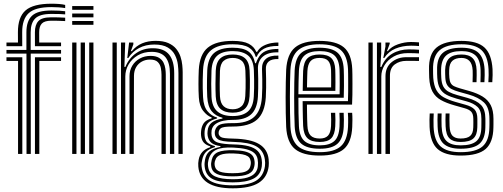

<svg xmlns="http://www.w3.org/2000/svg" viewBox="-20 -829 2709 1034"><path d="M122.8 0 122.5 -540.5H14.8V-560.2H122.2V-655Q122.2 -715.5 152.2 -744Q182.2 -772.5 256.8 -772.5Q279.2 -772.5 298.4 -771.5Q317.5 -770.5 331 -768.5V-751.5Q321.5 -752.8 302.1 -753.4Q282.8 -754 256.8 -754Q194.2 -754 169.8 -729.6Q145.2 -705.2 145.2 -655V-560.2H308.8V-540.5H145.5L145.8 0ZM77.2 0V-500.8H14.8V-520.5H100.2V0ZM168.2 0V-520.5H308.8V-500.8H191.8V0ZM14.8 -580.2V-600H76.8L76.5 -655Q76.2 -736.8 117.6 -772.9Q159 -809 256.8 -809Q279.8 -809 298.6 -807.5Q317.5 -806 331 -802.5V-785.5Q315.2 -788.2 296.1 -789.5Q277 -790.8 256.8 -790.8Q169.8 -790.8 134.5 -758.1Q99.2 -725.5 99.5 -655L99.8 -580.2ZM168.2 -580.2 168 -655Q167.8 -694.8 186.5 -715.2Q205.2 -735.8 256.8 -735.8Q275 -735.8 293.1 -735.4Q311.2 -735 331 -733.8V-715.5Q311 -716.8 292.5 -717.1Q274 -717.5 256.8 -717.5Q220.2 -717.5 205.5 -702.4Q190.8 -687.2 191 -655L191.2 -600H308.8V-580.2ZM368.8 -776.2V-796.5H483.2V-776.2ZM368.8 -695.5V-715.8H483.2V-695.5ZM368.8 -735.8V-756H483.2V-735.8ZM460.5 0V-600H483.2V0ZM368.8 0V-600H391.8V0ZM414.5 0V-600H437.5V0Z M941 0V-435.2Q941 -455.8 937.8 -481.9Q934.5 -508 922.2 -532.6Q910 -557.2 883.6 -573.2Q857.2 -589.2 811 -589.2Q764.5 -589.2 729 -570.4Q693.5 -551.5 670.8 -516.5H665.5L675.2 -600H698L698.2 -590.5L684.8 -553.5H689.8Q714 -582.5 745.9 -595.8Q777.8 -609 818 -609Q859.5 -609 886.4 -597.1Q913.2 -585.2 929 -565.8Q944.8 -546.2 952.1 -523.5Q959.5 -500.8 961.6 -478.6Q963.8 -456.5 963.8 -439.5V0ZM585.8 0V-600H608.8V0ZM677.5 0V-419Q677.5 -450.8 692.4 -475.2Q707.2 -499.8 732.9 -513.9Q758.5 -528 790.8 -528Q819.5 -528 836.1 -517.8Q852.8 -507.5 860.5 -491.9Q868.2 -476.2 870.5 -458.9Q872.8 -441.5 872.8 -427.2V0H849.8V-426Q849.8 -443.8 846.2 -462.8Q842.8 -481.8 829.6 -495Q816.5 -508.2 787.5 -508.2Q764.2 -508.2 744.6 -497.8Q725 -487.2 713.4 -467.8Q701.8 -448.2 701.5 -421.2L700.2 0ZM631.5 0V-600H654.2L650 -468.5H655.2Q675 -516.8 713.9 -543.2Q752.8 -569.8 804.2 -569.2Q863.2 -569 890.8 -534.9Q918.2 -500.8 918.2 -434V0H895.2V-431.2Q895.2 -490.5 871.8 -520.1Q848.2 -549.8 796.5 -549.8Q754 -549.8 722.1 -530.9Q690.2 -512 672.5 -481.9Q654.8 -451.8 654.8 -417.2V0Z M1233.5 185.2Q1145.8 185.2 1099.4 156Q1053 126.8 1048 68.5Q1047 58.5 1047.6 49.6Q1048.2 40.8 1049.8 32Q1053.8 6.8 1069.8 -10.8Q1085.8 -28.2 1112.5 -36.2V-41Q1090.2 -47.5 1078.1 -60.5Q1066 -73.5 1063 -97Q1062.2 -102.8 1062.2 -109.6Q1062.2 -116.5 1063 -123.2Q1065.2 -147.8 1076.8 -165Q1088.2 -182.2 1119.8 -191.8V-196.5Q1095.2 -205.2 1074.4 -231.8Q1053.5 -258.2 1050.8 -304.5Q1049.8 -322.5 1049.2 -340.5Q1048.8 -358.5 1048.8 -376.6Q1048.8 -394.8 1049.2 -413.6Q1049.8 -432.5 1050.5 -452.5Q1055 -536.2 1099.2 -572.5Q1143.5 -608.8 1233.2 -608.8Q1290.2 -608.8 1319.5 -593.2Q1348.8 -577.8 1360 -549.8H1364.8Q1377 -571 1398.1 -582Q1419.2 -593 1441.6 -596.9Q1464 -600.8 1479.2 -600V-581.5Q1429.5 -582.2 1401.4 -566.6Q1373.2 -551 1362.2 -523H1357.2Q1348.2 -555.8 1320.2 -573.1Q1292.2 -590.5 1233.2 -590.5Q1155.8 -590.5 1116.5 -558.4Q1077.2 -526.2 1073.5 -452.2Q1072.2 -424.8 1071.8 -400.9Q1071.2 -377 1071.8 -353.9Q1072.2 -330.8 1073.5 -305.8Q1076.2 -256 1097.2 -230.4Q1118.2 -204.8 1149.2 -196V-191.2Q1115.2 -182.2 1100 -166.4Q1084.8 -150.5 1082 -123.2Q1081.2 -116 1081.4 -110Q1081.5 -104 1082 -96.8Q1084.2 -74 1095.8 -62.6Q1107.2 -51.2 1137.5 -41.8V-36.8Q1104.2 -26.5 1089 -10.2Q1073.8 6 1068.8 32Q1066.8 41 1065.6 48.9Q1064.5 56.8 1065.8 68.2Q1071.5 120.2 1111.4 144.6Q1151.2 169 1233.5 169Q1319 169 1359 144.2Q1399 119.5 1406.8 66.2Q1408 57 1407.9 48Q1407.8 39 1406.2 29Q1399 -19.2 1359.9 -41Q1320.8 -62.8 1237.8 -64.8Q1202.2 -65.8 1182.2 -69.2Q1162.2 -72.8 1152.9 -79.5Q1143.5 -86.2 1139.5 -96.5Q1137.2 -101.5 1136.8 -110.4Q1136.2 -119.2 1137.5 -124.2Q1144 -149.8 1164.8 -158.1Q1185.5 -166.5 1233.5 -165.8Q1311 -165 1348.4 -199Q1385.8 -233 1390.5 -305.8Q1392 -332 1392.4 -354.9Q1392.8 -377.8 1392.4 -402.2Q1392 -426.8 1391 -457Q1389.8 -492.5 1412.1 -512Q1434.5 -531.5 1479.2 -529.5V-511Q1443 -512 1426.8 -497.6Q1410.5 -483.2 1411.8 -455.8Q1412.8 -429.5 1413.1 -405.1Q1413.5 -380.8 1413.2 -356.2Q1413 -331.8 1411.5 -305Q1406 -221.2 1363.9 -184.4Q1321.8 -147.5 1233.2 -147.5Q1206.2 -147.5 1190.6 -145.4Q1175 -143.2 1167.8 -137.2Q1160.5 -131.2 1157.8 -119.8Q1157.5 -118.2 1157.4 -112.6Q1157.2 -107 1158.8 -103.8Q1162.2 -95.5 1169.4 -91.1Q1176.5 -86.8 1192.4 -85Q1208.2 -83.2 1237.8 -82.5Q1329.8 -80.5 1375.5 -53Q1421.2 -25.5 1426.8 29.2Q1427.8 39.2 1427.8 48.9Q1427.8 58.5 1427 66.5Q1419.8 126.2 1372.9 155.8Q1326 185.2 1233.5 185.2ZM1233.5 136.2Q1283.8 136.2 1312.5 127.1Q1341.2 118 1354 102.2Q1366.8 86.5 1368.5 67.2Q1369.8 56.5 1369.5 47.5Q1369.2 38.5 1367.5 28.8Q1364 8.5 1349.4 -4.8Q1334.8 -18 1307.2 -25.1Q1279.8 -32.2 1237.5 -34.2Q1173.5 -37.5 1142.8 -21.6Q1112 -5.8 1102.8 32.5Q1100.8 40.2 1099.9 48.5Q1099 56.8 1100.8 69.2Q1105.8 105.8 1138 121Q1170.2 136.2 1233.5 136.2ZM1233.5 120.8Q1175.2 120.8 1148.6 108.2Q1122 95.8 1118 68.5Q1116.2 58.5 1117 49.9Q1117.8 41.2 1120.2 32Q1127.2 1.8 1154.4 -9.9Q1181.5 -21.5 1239 -20Q1274.2 -19.2 1297.4 -13.8Q1320.5 -8.2 1333 2.1Q1345.5 12.5 1349 29Q1351.5 40 1351.5 48.8Q1351.5 57.5 1349.5 66.8Q1344.2 95.5 1317.2 108.1Q1290.2 120.8 1233.5 120.8ZM1233.5 103.8Q1263.2 103.8 1282.9 100.2Q1302.5 96.8 1313.4 88.6Q1324.2 80.5 1328 66.5Q1330.8 57.8 1331 48.2Q1331.2 38.8 1327.2 29Q1324.2 19 1314.2 12.4Q1304.2 5.8 1285.5 2.1Q1266.8 -1.5 1237.5 -2.5Q1190 -4.2 1167.6 4.8Q1145.2 13.8 1140.2 31.8Q1135.8 41.2 1135.5 51Q1135.2 60.8 1137.8 68.5Q1142.2 87 1164.5 95.4Q1186.8 103.8 1233.5 103.8ZM1233.5 153.2Q1155.5 153.2 1121.2 133.1Q1087 113 1082.2 68.2Q1081 57 1081.8 48.8Q1082.5 40.5 1084 31.8Q1089 2.5 1108 -13.9Q1127 -30.2 1167 -37.8V-42.2Q1135.5 -46.5 1119.4 -59.2Q1103.2 -72 1098.5 -96.8Q1097.2 -103.5 1097.2 -109.6Q1097.2 -115.8 1098 -123.5Q1100.2 -152.2 1119.5 -168Q1138.8 -183.8 1178 -190.5V-195Q1140.8 -204.2 1119.9 -230.2Q1099 -256.2 1096 -307.8Q1095 -330.5 1094.6 -353.1Q1094.2 -375.8 1094.8 -399.9Q1095.2 -424 1096.2 -450.5Q1099.5 -514 1132.2 -543Q1165 -572 1233.2 -572Q1288.5 -572 1316.6 -552.6Q1344.8 -533.2 1353.8 -488.5H1358.2Q1367.8 -515.8 1382.1 -532.8Q1396.5 -549.8 1419.9 -557.6Q1443.2 -565.5 1479.2 -565.5V-547Q1424 -548.8 1395.4 -523.9Q1366.8 -499 1369.2 -455.2Q1370.5 -431.5 1370.6 -405Q1370.8 -378.5 1370.5 -353.4Q1370.2 -328.2 1369 -308.2Q1365 -242.5 1331.8 -212.6Q1298.5 -182.8 1233.2 -183.5Q1207.2 -183.8 1182.8 -178.6Q1158.2 -173.5 1141.1 -161.4Q1124 -149.2 1119.8 -128Q1118.5 -121 1118.6 -111.9Q1118.8 -102.8 1120 -97.8Q1126.2 -69 1154.6 -60.8Q1183 -52.5 1237.5 -51.2Q1286.2 -50.2 1318.4 -41.8Q1350.5 -33.2 1367.8 -16Q1385 1.2 1389.2 29Q1390.8 38 1390.9 47.5Q1391 57 1389.8 66.8Q1383.2 114 1344 133.6Q1304.8 153.2 1233.5 153.2ZM1233.2 -204Q1286.8 -204 1315.1 -228.5Q1343.5 -253 1346.8 -309Q1348.2 -331.5 1348.5 -354Q1348.8 -376.5 1348.5 -400.4Q1348.2 -424.2 1347.2 -450.2Q1344.8 -506.2 1316 -530Q1287.2 -553.8 1233.2 -553.8Q1177 -553.8 1149.4 -528.8Q1121.8 -503.8 1119 -449.2Q1117.5 -410.5 1117.5 -377Q1117.5 -343.5 1119 -307.8Q1121.8 -253.8 1150.6 -228.9Q1179.5 -204 1233.2 -204ZM1233.2 -222.2Q1189.8 -222.2 1166.9 -243Q1144 -263.8 1141.8 -309.8Q1140.2 -344.5 1140.4 -377.6Q1140.5 -410.8 1141.8 -447.8Q1144 -494.8 1167 -515.1Q1190 -535.5 1233.2 -535.5Q1276.2 -535.5 1299.2 -515.4Q1322.2 -495.2 1324.2 -449.8Q1325.5 -424.2 1325.8 -401.1Q1326 -378 1325.6 -355.6Q1325.2 -333.2 1324 -310.2Q1321.2 -263.5 1298.1 -242.9Q1275 -222.2 1233.2 -222.2ZM1233.2 -240.5Q1263 -240.5 1280.9 -257Q1298.8 -273.5 1301 -312Q1302.2 -333.2 1302.6 -354.4Q1303 -375.5 1302.8 -398.8Q1302.5 -422 1301.5 -448.8Q1300 -485.8 1281.9 -501.4Q1263.8 -517 1233.2 -517Q1202.2 -517 1184.2 -501Q1166.2 -485 1164.5 -446.8Q1163.5 -411.5 1163.2 -378.8Q1163 -346 1164.5 -310.8Q1166.5 -273.5 1184.2 -257Q1202 -240.5 1233.2 -240.5Z M1702.5 8.8Q1611.2 8.8 1568.5 -26.5Q1525.8 -61.8 1521.2 -145Q1519.5 -178.8 1518.9 -220.4Q1518.2 -262 1518.2 -305.1Q1518.2 -348.2 1519.1 -387Q1520 -425.8 1521.2 -453.5Q1526.2 -537.8 1568.8 -573.2Q1611.2 -608.8 1701 -608.8Q1790.2 -608.8 1831.8 -574.1Q1873.2 -539.5 1877 -457.2Q1877.5 -449.8 1877.8 -427.9Q1878 -406 1878.1 -377.1Q1878.2 -348.2 1877.8 -318.6Q1877.2 -289 1876 -265.8H1633Q1633.2 -243.5 1633.5 -224Q1633.8 -204.5 1634.2 -186.8Q1634.8 -169 1635.5 -152.2Q1637.2 -115 1652.9 -99Q1668.5 -83 1702.5 -83Q1731.8 -83 1746.2 -98.2Q1760.8 -113.5 1762.8 -150.5Q1763.5 -165.5 1763.5 -184.9Q1763.5 -204.2 1762.2 -221.5H1785.2Q1786.5 -203.2 1786.4 -183.2Q1786.2 -163.2 1785.5 -149.5Q1783.2 -104 1763.9 -84.2Q1744.5 -64.5 1702.5 -64.5Q1656.8 -64.5 1635.9 -84.6Q1615 -104.8 1612.5 -151Q1611.8 -171.2 1611.1 -193.4Q1610.5 -215.5 1610.2 -238.5Q1610 -261.5 1609.8 -284.2H1853.8Q1854.8 -308.8 1855 -335.6Q1855.2 -362.5 1855.1 -387.2Q1855 -412 1854.8 -430.5Q1854.5 -449 1854.2 -456.2Q1850.8 -528.2 1815.2 -559.4Q1779.8 -590.5 1701 -590.5Q1623 -590.5 1585.6 -558.8Q1548.2 -527 1544 -451.8Q1542.8 -427 1542 -389.1Q1541.2 -351.2 1541.2 -307.9Q1541.2 -264.5 1541.9 -222.5Q1542.5 -180.5 1544 -147.2Q1547.8 -74.2 1584.1 -41.9Q1620.5 -9.5 1702.5 -9.5Q1779.8 -9.5 1815.2 -41.2Q1850.8 -73 1854.2 -146.2Q1854.8 -156.8 1854.9 -169.9Q1855 -183 1854.8 -196.6Q1854.5 -210.2 1853.5 -221.5H1876.5Q1878 -204.5 1877.9 -183.2Q1877.8 -162 1877 -145.5Q1873.2 -62.8 1832.6 -27Q1792 8.8 1702.5 8.8ZM1702.5 -28Q1633 -28 1601.6 -56.1Q1570.2 -84.2 1567 -148Q1565.5 -178.8 1564.9 -219.5Q1564.2 -260.2 1564.2 -303.4Q1564.2 -346.5 1564.9 -385Q1565.5 -423.5 1566.8 -449.8Q1570.5 -518.2 1603.4 -545.1Q1636.2 -572 1701 -572Q1767.2 -572 1797.8 -545.2Q1828.2 -518.5 1831.2 -455.8Q1831.8 -447 1832.1 -422.5Q1832.5 -398 1832.4 -366.1Q1832.2 -334.2 1831.2 -302.8H1587Q1587 -260.2 1587.6 -220.1Q1588.2 -180 1589.8 -150.2Q1592.8 -93.8 1619.1 -70Q1645.5 -46.2 1702.5 -46.2Q1753.8 -46.2 1779.6 -68.6Q1805.5 -91 1808.5 -147.5Q1809.2 -163 1809.2 -183.1Q1809.2 -203.2 1808 -221.5H1830.8Q1832 -203.5 1832 -183.5Q1832 -163.5 1831.2 -147Q1828.2 -83.2 1798.2 -55.6Q1768.2 -28 1702.5 -28ZM1587 -321.2H1809Q1809.5 -349 1809.5 -376Q1809.5 -403 1809.2 -424.2Q1809 -445.5 1808.5 -454.8Q1806 -507.5 1781 -530.6Q1756 -553.8 1701 -553.8Q1646 -553.8 1619.5 -529.9Q1593 -506 1589.8 -448.5Q1588.5 -424.8 1587.9 -390.6Q1587.2 -356.5 1587 -321.2ZM1610.2 -339.8Q1610.5 -353.8 1610.8 -373.6Q1611 -393.5 1611.5 -413.4Q1612 -433.2 1612.5 -447.2Q1615.2 -495.5 1636.4 -515.5Q1657.5 -535.5 1701 -535.5Q1744 -535.5 1763.8 -516.5Q1783.5 -497.5 1785.5 -454.2Q1786 -445.2 1786.2 -426.9Q1786.5 -408.5 1786.5 -385.6Q1786.5 -362.8 1786 -339.8ZM1633.2 -358.2H1763.2Q1763.5 -378.5 1763.5 -398Q1763.5 -417.5 1763.2 -432.2Q1763 -447 1762.8 -452.2Q1761.2 -486.2 1747.2 -501.6Q1733.2 -517 1701 -517Q1667.8 -517 1652.6 -500.1Q1637.5 -483.2 1635.5 -446.2Q1635 -432 1634.5 -417.8Q1634 -403.5 1633.8 -388.9Q1633.5 -374.2 1633.2 -358.2Z M2010 0V-600H2032.8L2033 -542L2028.2 -468.5H2033.8Q2053.2 -516.5 2092.4 -539.8Q2131.5 -563 2182.2 -563Q2195.5 -563 2212.8 -562.4Q2230 -561.8 2236.5 -561V-541.2Q2228 -542 2209.6 -542.5Q2191.2 -543 2177.5 -543Q2133 -543 2100.8 -525Q2068.5 -507 2051 -478.2Q2033.5 -449.5 2033.5 -417.2V0ZM1964.2 0V-600H1987.2V0ZM2056 0V-419Q2056 -467.2 2089 -494.1Q2122 -521 2167.8 -521Q2184.2 -521 2203.2 -521Q2222.2 -521 2236.5 -520.8V-500.8Q2222.5 -501.2 2202.9 -501.2Q2183.2 -501.2 2167.8 -501.2Q2131.8 -501.2 2105.9 -482Q2080 -462.8 2080 -421.2V0ZM2044.2 -516.5 2055.8 -578.5V-600H2078.5L2078.8 -593.2L2064 -553.5H2068.2Q2087.5 -578 2123.1 -590.4Q2158.8 -602.8 2193 -602.8Q2201.5 -602.8 2214.4 -602.2Q2227.2 -601.8 2236.5 -600.8V-581Q2229 -581.8 2216.8 -582.4Q2204.5 -583 2194 -583Q2147.2 -583 2109.6 -567.2Q2072 -551.5 2049.2 -516.5Z M2460.5 8.8Q2376.8 8.8 2336.9 -26.2Q2297 -61.2 2293.5 -145.5Q2292.8 -164.8 2292.9 -183.5Q2293 -202.2 2294.2 -218H2315.8Q2314.8 -204.2 2314.6 -184Q2314.5 -163.8 2315 -146.2Q2318.2 -71.8 2352.8 -40.6Q2387.2 -9.5 2460.5 -9.5Q2543 -9.5 2578.8 -40.6Q2614.5 -71.8 2615.5 -142.5Q2615.8 -152.5 2615.9 -159.4Q2616 -166.2 2615.9 -173Q2615.8 -179.8 2615.8 -189Q2615.8 -249.5 2586.4 -277.2Q2557 -305 2502.8 -320.2L2450 -335Q2428.2 -341.2 2412.6 -349Q2397 -356.8 2388.2 -371Q2379.5 -385.2 2378.2 -410.5Q2377.8 -421.8 2377.4 -431.2Q2377 -440.8 2377.2 -452Q2378.5 -495 2399.2 -515.2Q2420 -535.5 2465.5 -535.5Q2505.2 -535.5 2525.2 -515.8Q2545.2 -496 2546.8 -450.8Q2547.2 -440.5 2547.1 -424.2Q2547 -408 2546.2 -386.5H2525Q2525.8 -405 2525.8 -424.1Q2525.8 -443.2 2525.5 -449.8Q2523.5 -485.2 2508 -501.1Q2492.5 -517 2465.5 -517Q2433.5 -517 2416.6 -501.9Q2399.8 -486.8 2399 -452Q2398.5 -440 2398.8 -431.1Q2399 -422.2 2400 -410.5Q2401.5 -391.2 2407.9 -380.6Q2414.2 -370 2426.2 -364.4Q2438.2 -358.8 2456 -353.5L2507.8 -338.8Q2550.2 -326.8 2579.1 -309Q2608 -291.2 2622.8 -262.8Q2637.5 -234.2 2637.5 -189Q2637.5 -179.2 2637.5 -172.5Q2637.5 -165.8 2637.5 -158.9Q2637.5 -152 2637.2 -142.5Q2636 -62.8 2595.8 -27Q2555.5 8.8 2460.5 8.8ZM2460.5 -28Q2398.2 -28 2368.8 -55Q2339.2 -82 2336.8 -147.2Q2336 -163.5 2336 -183.8Q2336 -204 2337 -218H2358.2Q2357.5 -204.2 2357.6 -184Q2357.8 -163.8 2358.2 -148.2Q2360.5 -92.5 2384.9 -69.4Q2409.2 -46.2 2460.5 -46.2Q2519.2 -46.2 2545.4 -68.5Q2571.5 -90.8 2572.2 -143Q2572.5 -155.5 2572.5 -165.9Q2572.5 -176.2 2572.5 -189Q2572.5 -233.8 2551.6 -253.2Q2530.8 -272.8 2492.5 -283.2L2438.5 -298Q2406 -307 2383.8 -319Q2361.5 -331 2349.4 -352.2Q2337.2 -373.5 2335 -409.8Q2334.2 -421.8 2334.1 -432.2Q2334 -442.8 2334 -452.2Q2332.2 -515.2 2363.9 -543.6Q2395.5 -572 2465.5 -572Q2528.5 -572 2557.5 -544Q2586.5 -516 2589.8 -454.5Q2590.2 -444 2590.2 -424.1Q2590.2 -404.2 2588.8 -386.5H2567.5Q2568 -404.2 2568.4 -424.1Q2568.8 -444 2568.2 -451.5Q2566.2 -506.8 2541 -530.2Q2515.8 -553.8 2465.5 -553.8Q2408.5 -553.8 2382.4 -529.9Q2356.2 -506 2355.5 -452.8Q2355.2 -440.5 2355.6 -430.8Q2356 -421 2356.5 -410.5Q2358 -379.5 2368.2 -361.8Q2378.5 -344 2397.5 -334.1Q2416.5 -324.2 2444.2 -316.5L2497.5 -301.8Q2547.2 -287.8 2570.6 -263.5Q2594 -239.2 2594 -189Q2594 -178.2 2594.1 -167.4Q2594.2 -156.5 2593.8 -142.8Q2592.8 -81.5 2562.1 -54.8Q2531.5 -28 2460.5 -28ZM2460.5 -64.5Q2420.8 -64.5 2401.1 -83.4Q2381.5 -102.2 2379.8 -149Q2379.2 -163.8 2379 -183.4Q2378.8 -203 2379.8 -218H2401Q2400.2 -203.2 2400.4 -186.8Q2400.5 -170.2 2401.2 -149.8Q2402.5 -113.2 2416.6 -98.1Q2430.8 -83 2460.5 -83Q2496 -83 2512 -96.9Q2528 -110.8 2528.8 -143.2Q2529.2 -157.2 2529.2 -166.8Q2529.2 -176.2 2529 -189Q2528.8 -215.5 2517.6 -227.5Q2506.5 -239.5 2482 -246.2L2426.8 -261.8Q2383.2 -274 2354 -290.5Q2324.8 -307 2309.4 -335.1Q2294 -363.2 2291.5 -410.2Q2291 -423.5 2290.9 -433.1Q2290.8 -442.8 2290.5 -453.2Q2288.2 -537.8 2331.2 -573.2Q2374.2 -608.8 2465.5 -608.8Q2550.2 -608.8 2588.9 -573.4Q2627.5 -538 2632.5 -456.8Q2633.2 -444.5 2633 -424.8Q2632.8 -405 2631.2 -386.5H2610Q2611.5 -404.8 2611.6 -424.6Q2611.8 -444.5 2611 -455.5Q2607.2 -527.2 2573.2 -558.9Q2539.2 -590.5 2465.5 -590.5Q2384.2 -590.5 2347.2 -558.1Q2310.2 -525.8 2312.2 -452.5Q2312.5 -442.5 2312.4 -432.8Q2312.2 -423 2313.2 -410.2Q2316.5 -367.8 2330.6 -343.1Q2344.8 -318.5 2370.2 -304.6Q2395.8 -290.8 2432.5 -280.2L2487.2 -264.8Q2520.5 -255.5 2535.6 -239.4Q2550.8 -223.2 2550.8 -189Q2550.8 -179.8 2550.8 -173Q2550.8 -166.2 2550.8 -159.5Q2550.8 -152.8 2550.5 -142.8Q2549.8 -101.8 2529.1 -83.1Q2508.5 -64.5 2460.5 -64.5Z"/></svg>

Font: Big Shoulders Inline Text Thin
Style: Bold
Weight: 700
Version: Version 2.002